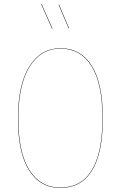

<svg xmlns="http://www.w3.org/2000/svg" viewBox="-20 -931 604 960"><path d="M188 -911.1 242.2 -788.1 240.2 -787.1 186 -910.2ZM274.9 -908.2 325.2 -790 323.2 -789.1 272.9 -907.2ZM282.2 -689.9Q383.3 -689.9 438.7 -602.3Q494.1 -514.6 494.1 -339.8Q494.1 -165.5 440.2 -78.4Q386.2 8.8 282.2 8.8Q181.6 8.8 125.7 -78.6Q69.8 -166 69.8 -337.9Q69.8 -509.3 127.2 -599.6Q184.6 -689.9 282.2 -689.9ZM282.2 -688Q185.1 -688 128.4 -597.9Q71.8 -507.8 71.8 -337.9Q71.8 -167.5 127.2 -80.3Q182.6 6.8 282.2 6.8Q385.3 6.8 438.7 -79.8Q492.2 -166.5 492.2 -339.8Q492.2 -513.2 437.3 -600.6Q382.3 -688 282.2 -688Z"/></svg>

Font: Fira Sans Compressed Two
Style: Regular
Weight: 100
Width: 1
Designer: Carrois Corporate & Edenspiekermann AG
Foundry: Carrois Corporate GbR & Edenspiekermann AG
Version: Version 4.203;PS 004.203;hotconv 1.0.88;makeotf.lib2.5.64775